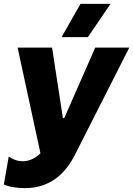

<svg xmlns="http://www.w3.org/2000/svg" viewBox="-39 -766 688 992"><path d="M90 206C241 206 312 104 347 36L629 -520H453L293 -156H286L230 -520H52L170 26C139 56 107 67 80 67C49 67 27 57 6 43L-19 187C10 201 55 206 90 206ZM415 -574 532 -746H377L279 -574Z"/></svg>

Font: Fixel Display ExtraBold
Style: Italic
Weight: 800
Italic angle: -10°
Designer: AlfaBravo + MacPaw
Foundry: Kyrylo Tkachov, Marchela Mozhyna, Serhii Makarenko, Maria Weinstein, Zakhar Kryvoshyya
Version: Version 1.210;Glyphs 3.2 (3217)